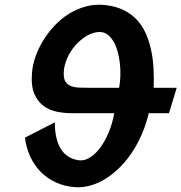

<svg xmlns="http://www.w3.org/2000/svg" viewBox="-20 -780 764 809"><path d="M211 -264.5Q211 -226.5 218 -198Q225 -169.5 238 -150Q251 -130.5 269.2 -119.5Q287.5 -108.5 310 -105Q333 -101 356.8 -115Q380.5 -129 401 -156Q421.5 -183 437.5 -221Q453.5 -259 461.5 -303H298Q261 -302 226 -308Q191 -314 164.8 -332.8Q138.5 -351.5 124.2 -385.8Q110 -420 115 -475.5Q117.5 -506.5 129.5 -541Q141.5 -575.5 161.5 -608.5Q181.5 -641.5 209 -671Q236.5 -700.5 270 -721.5Q303.5 -742.5 342.5 -753Q381.5 -763.5 425 -758.5Q468.5 -753.5 501 -737.5Q533.5 -721.5 556.5 -696.8Q579.5 -672 594 -639.8Q608.5 -607.5 616.5 -570.2Q624.5 -533 626.8 -492.2Q629 -451.5 627.5 -410H724.5L692 -303H607Q596 -257.5 578.2 -216Q560.5 -174.5 537 -139Q513.5 -103.5 485.2 -75.2Q457 -47 426 -27.5Q395 -8 361.8 1.5Q328.5 11 295 8.5Q250.5 5 214.5 -11.8Q178.5 -28.5 151.5 -56Q124.5 -83.5 107.5 -120.2Q90.5 -157 85 -200ZM405 -645Q387.5 -646 369.2 -639.8Q351 -633.5 333.8 -621.5Q316.5 -609.5 301 -592.8Q285.5 -576 274 -556.2Q262.5 -536.5 255.8 -514.8Q249 -493 248.5 -471.5Q248 -448 256.2 -435.5Q264.5 -423 279.5 -417.2Q294.5 -411.5 315.8 -410.8Q337 -410 363.5 -410H482Q486.5 -435 487.2 -461.8Q488 -488.5 485 -514.2Q482 -540 475.5 -563.2Q469 -586.5 458.8 -604.2Q448.5 -622 435 -632.8Q421.5 -643.5 405 -645Z"/></svg>

Font: B612
Style: Bold Italic
Weight: 700
Italic angle: -10°
Designer: Nicolas Chauveau, Thomas Paillot, Jonathan Favre-Lamarine, Jean-Luc Vinot
Foundry: AIRBUS
Version: Version 1.008